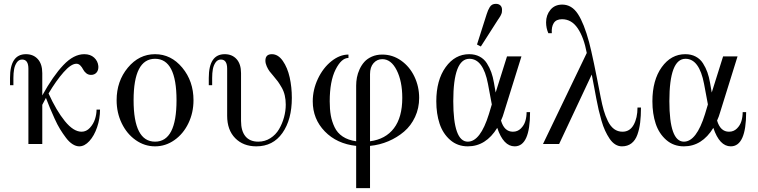

<svg xmlns="http://www.w3.org/2000/svg" viewBox="-20 -750 3950 1000"><path d="M200.2 0H127.9V-392.1Q127.9 -439.9 95.2 -439.9Q78.1 -439.9 67.6 -424.8Q57.1 -409.7 53.5 -389.6Q49.8 -369.6 49.8 -344.2V-306.2H32.2V-344.2Q32.2 -467.8 115.2 -467.8Q153.8 -467.8 177 -442.1Q200.2 -416.5 200.2 -369.1V-252.9Q256.3 -354.5 310.1 -411.1Q363.8 -467.8 418.9 -467.8Q450.7 -467.8 470.2 -450Q489.7 -432.1 492.2 -405.8Q493.7 -384.8 482.9 -372.3Q472.2 -359.9 454.1 -359.9Q439.5 -359.9 428.7 -368.9Q418 -377.9 412.6 -388.9Q407.2 -399.9 398.4 -408.9Q389.6 -418 377.9 -418Q350.1 -418 311 -373.5Q272 -329.1 232.9 -263.2Q273.4 -173.8 318.1 -118.9Q362.8 -64 404.8 -64Q429.7 -64 448.2 -84.2Q466.8 -104.5 474.9 -129.9Q482.9 -155.3 482.9 -179.2H501Q501 -131.8 485.8 -87.4Q470.7 -43 445.6 -15.4Q420.4 12.2 393.1 12.2Q375.5 12.2 357.7 0.7Q339.8 -10.7 323.5 -32.5Q307.1 -54.2 293 -77.1Q278.8 -100.1 264.2 -132.6Q249.5 -165 240.2 -187.5Q231 -210 219.2 -240.2Q216.3 -235.4 200.2 -204.1Z M899.4 -228Q899.4 -443.8 787.6 -443.8Q675.8 -443.8 675.8 -228Q675.8 -12.2 787.6 -12.2Q899.4 -12.2 899.4 -228ZM987.8 -228Q987.8 -163.1 961.2 -107.9Q934.6 -52.7 888.4 -20.3Q842.3 12.2 787.6 12.2Q732.9 12.2 686.8 -20.3Q640.6 -52.7 614 -107.9Q587.4 -163.1 587.4 -228Q587.4 -327.1 645.8 -397.5Q704.1 -467.8 787.6 -467.8Q871.1 -467.8 929.4 -397.5Q987.8 -327.1 987.8 -228Z M1085 -306.2H1067.4V-344.2Q1067.4 -467.8 1150.4 -467.8Q1189 -467.8 1212.2 -442.1Q1235.4 -416.5 1235.4 -369.1V-120.1Q1235.4 -67.9 1258.3 -40Q1281.2 -12.2 1325.2 -12.2Q1359.9 -12.2 1388.2 -30.3Q1416.5 -48.3 1433.3 -77.1Q1450.2 -106 1459.2 -138.9Q1468.3 -171.9 1468.3 -205.1Q1468.3 -231 1463.1 -253.2Q1458 -275.4 1446.8 -294.7Q1435.5 -314 1427.5 -325.2Q1419.4 -336.4 1404.3 -354Q1391.6 -368.2 1383.8 -378.7Q1376 -389.2 1369.1 -404.8Q1362.3 -420.4 1362.3 -434.1Q1362.3 -467.8 1396 -467.8Q1428.7 -467.8 1453.1 -432.6Q1477.5 -397.5 1488.8 -346.7Q1500 -295.9 1500 -240.2Q1500 -127 1450.9 -57.4Q1401.9 12.2 1314.9 12.2Q1247.1 12.2 1205.1 -30.3Q1163.1 -72.8 1163.1 -147V-392.1Q1163.1 -439.9 1130.4 -439.9Q1113.3 -439.9 1102.8 -424.8Q1092.3 -409.7 1088.6 -389.6Q1085 -369.6 1085 -344.2Z M1794.9 -465.8V-448.2Q1758.3 -448.2 1727.8 -387.7Q1697.3 -327.1 1697.3 -222.2Q1697.3 -180.7 1702.9 -148.9Q1708.5 -117.2 1722.7 -87.4Q1736.8 -57.6 1765.1 -38.8Q1793.5 -20 1835 -14.2V-304.2Q1835 -325.2 1838.9 -346.2Q1842.8 -367.2 1852.8 -389.2Q1862.8 -411.1 1877.7 -427.7Q1892.6 -444.3 1916.7 -455.1Q1940.9 -465.8 1971.2 -465.8Q2024.9 -465.8 2069.3 -434.3Q2113.8 -402.8 2138.4 -351.1Q2163.1 -299.3 2163.1 -240.2Q2163.1 -186.5 2141.8 -140.9Q2120.6 -95.2 2084.5 -64.5Q2048.3 -33.7 2002.9 -14.4Q1957.5 4.9 1907.2 9.8V230H1835V9.8Q1734.4 -1 1671.6 -65.7Q1608.9 -130.4 1608.9 -222.2Q1608.9 -282.7 1635.7 -339.6Q1662.6 -396.5 1706.1 -431.2Q1749.5 -465.8 1794.9 -465.8ZM1907.2 -363.8V-14.2Q1988.3 -24.9 2031.7 -82Q2075.2 -139.2 2075.2 -240.2Q2075.2 -326.7 2046.1 -384.3Q2017.1 -441.9 1971.2 -441.9Q1943.8 -441.9 1925.5 -421.1Q1907.2 -400.4 1907.2 -363.8Z M2423.8 -467.8Q2454.6 -467.8 2478 -455.3Q2501.5 -442.9 2515.9 -420.2Q2530.3 -397.5 2538.8 -373.5Q2547.4 -349.6 2552.7 -318.8L2561.5 -268.1L2620.6 -456.1H2695.8L2604.5 -163.1Q2599.6 -144.5 2589.4 -122.1Q2606.4 -64 2651.4 -64Q2675.8 -64 2692.6 -80.6Q2709.5 -97.2 2716.1 -119.4Q2722.7 -141.6 2722.7 -166H2740.7Q2740.7 12.2 2660.6 12.2Q2602.1 12.2 2569.8 -84Q2510.7 12.2 2416.5 12.2Q2362.8 12.2 2324.7 -21Q2286.6 -54.2 2269.5 -106Q2252.4 -157.7 2252.4 -222.2Q2252.4 -332.5 2301 -400.1Q2349.6 -467.8 2423.8 -467.8ZM2416.5 -12.2Q2481.9 -12.2 2526.4 -155.8L2541.5 -206.1L2521.5 -313Q2496.6 -443.8 2424.8 -443.8Q2340.8 -443.8 2340.8 -223.1Q2340.8 -12.2 2416.5 -12.2ZM2464.4 -518.1 2514.6 -675.8Q2519 -689 2522 -696Q2524.9 -703.1 2530.5 -712.4Q2536.1 -721.7 2543.9 -725.8Q2551.8 -730 2562.5 -730Q2577.6 -730 2586.2 -721.7Q2594.7 -713.4 2594.7 -699.2Q2594.7 -692.4 2594 -686.8Q2593.3 -681.2 2590.3 -675Q2587.4 -668.9 2586.2 -666.5Q2585 -664.1 2579.6 -656Q2574.2 -647.9 2572.8 -646L2484.4 -507.8Z M2808.1 0 3036.1 -474.1Q3021 -555.2 2989 -602.5Q2957 -649.9 2907.2 -649.9Q2877 -649.9 2864.3 -630.1Q2851.6 -610.4 2854 -577.1H2835.9Q2824.2 -603.5 2824.2 -633.8Q2824.2 -671.4 2846.7 -698.7Q2869.1 -726.1 2908.2 -726.1Q2958 -726.1 2990 -677Q3022 -627.9 3048.3 -529.8Q3068.8 -452.1 3108.4 -244.1Q3116.2 -204.1 3124.5 -175.3Q3132.8 -146.5 3146 -119.4Q3159.2 -92.3 3178.2 -78.1Q3197.3 -64 3222.2 -64Q3260.3 -64 3280.3 -99.9Q3300.3 -135.7 3300.3 -189.9H3318.4Q3318.4 -145.5 3314.2 -111.6Q3310.1 -77.6 3299.6 -48.3Q3289.1 -19 3268.8 -3.4Q3248.5 12.2 3219.2 12.2Q3200.7 12.2 3184.3 2Q3168 -8.3 3155 -27.6Q3142.1 -46.9 3131.6 -69.6Q3121.1 -92.3 3112.5 -122.3Q3104 -152.3 3097.9 -178.2Q3091.8 -204.1 3085.9 -235.8Q3084 -246.6 3075.2 -293.2Q3066.4 -339.8 3062 -361.8L2892.1 0Z M3549.3 -467.8Q3580.1 -467.8 3603.5 -455.3Q3627 -442.9 3641.4 -420.2Q3655.8 -397.5 3664.3 -373.5Q3672.9 -349.6 3678.2 -318.8L3687 -268.1L3746.1 -456.1H3821.3L3730 -163.1Q3725.1 -144.5 3714.8 -122.1Q3731.9 -64 3776.9 -64Q3801.3 -64 3818.1 -80.6Q3835 -97.2 3841.6 -119.4Q3848.1 -141.6 3848.1 -166H3866.2Q3866.2 12.2 3786.1 12.2Q3727.5 12.2 3695.3 -84Q3636.2 12.2 3542 12.2Q3488.3 12.2 3450.2 -21Q3412.1 -54.2 3395 -106Q3377.9 -157.7 3377.9 -222.2Q3377.9 -332.5 3426.5 -400.1Q3475.1 -467.8 3549.3 -467.8ZM3542 -12.2Q3607.4 -12.2 3651.9 -155.8L3667 -206.1L3647 -313Q3622.1 -443.8 3550.3 -443.8Q3466.3 -443.8 3466.3 -223.1Q3466.3 -12.2 3542 -12.2Z"/></svg>

Font: Flanker Steampunk
Style: Regular
Weight: 400
Designer: Alexey Kryukov, Leonardo Di Lena
Foundry: Alexey Kryukov, Leonardo Di Lena
Version: 1.210